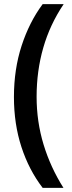

<svg xmlns="http://www.w3.org/2000/svg" viewBox="-20 -745 344 923"><path d="M47 -279Q47 -412 84 -525.5Q121 -639 185 -725H286Q220 -627 188 -515.5Q156 -404 156 -280Q156 -160 189.5 -50Q223 60 285 158H185Q119 72 83 -38.5Q47 -149 47 -279Z"/></svg>

Font: Noto Sans Thai ExtCond SemBd
Style: Regular
Weight: 600
Width: 2
Designer: Monotype Design Team
Foundry: Monotype Imaging Inc.
Version: Version 2.002; ttfautohint (v1.8.4.7-5d5b)